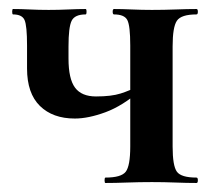

<svg xmlns="http://www.w3.org/2000/svg" viewBox="-20 -406 489 426"><path d="M269 -81V-305Q269 -349 262.5 -361.5Q256 -374 233 -374Q230 -374 230 -380Q230 -386 233 -386Q250 -386 272.5 -385Q295 -384 317 -384Q344 -384 370 -385Q396 -386 416 -386Q419 -386 419 -380Q419 -374 416 -374Q382 -374 372.5 -360Q363 -346 363 -303V-81Q363 -38 372.5 -25Q382 -12 416 -12Q419 -12 419 -6Q419 0 416 0Q395 0 369.5 -1Q344 -2 317 -2Q289 -2 262 -1Q235 0 214 0Q212 0 212 -6Q212 -12 214 -12Q249 -12 259 -25Q269 -38 269 -81ZM132 -303Q132 -295 132 -288.5Q132 -282 132 -276Q132 -231 146.5 -211.5Q161 -192 193 -192Q227 -192 247.5 -198.5Q268 -205 287 -215L291 -205Q252 -171 214 -157Q176 -143 146 -143Q97 -143 68.5 -171Q40 -199 40 -254V-305Q40 -349 34.5 -361.5Q29 -374 9 -374Q7 -374 7 -380Q7 -386 9 -386Q26 -386 46 -385Q66 -384 88 -384Q110 -384 131.5 -385Q153 -386 170 -386Q172 -386 172 -380Q172 -374 170 -374Q146 -374 139 -360Q132 -346 132 -303Z"/></svg>

Font: Cormorant Garamond Light
Style: Regular
Weight: 300
Designer: Christian Thalmann (Catharsis Fonts)
Foundry: Catharsis Fonts
Version: Version 4.001